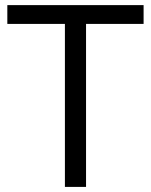

<svg xmlns="http://www.w3.org/2000/svg" viewBox="-20 -734 593 754"><path d="M317.9 0H234.9V-640.1H8.8V-713.9H543.9V-640.1H317.9Z"/></svg>

Font: f02075841
Style: Regular
Weight: 400
Foundry: Ascender Corporation
Version: Version 1.10